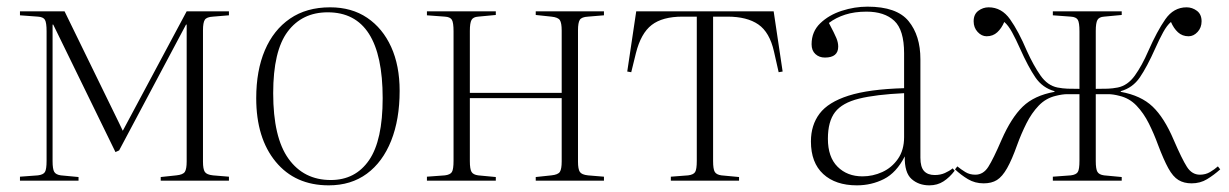

<svg xmlns="http://www.w3.org/2000/svg" viewBox="-20 -543 3692 577"><path d="M40 0V-12L94 -16Q110 -18 115 -26Q120 -34 120 -60V-449Q120 -475 115 -483.5Q110 -492 94 -493L40 -497V-509H174L338 -173L349 -150L541 -509H668V-497L620 -493Q601 -492 595.5 -483.5Q590 -475 590 -452V-57Q590 -35 595.5 -26.5Q601 -18 620 -16L668 -12V0H463V-11L510 -16Q530 -18 535.5 -26.5Q541 -35 541 -58V-469H539L338 -91L327 -86L140 -469H138V-59Q138 -35 143 -26.5Q148 -18 163 -16L216 -11V0Z M968 14Q867 14 808.5 -57Q750 -128 750 -248Q750 -331 776 -392Q802 -453 851.5 -487Q901 -521 972 -521Q1037 -521 1083.5 -489.5Q1130 -458 1155.5 -402Q1181 -346 1181 -270Q1181 -184 1155.5 -120Q1130 -56 1082.5 -21Q1035 14 968 14ZM974 -2Q1048 -2 1089 -61.5Q1130 -121 1130 -248Q1130 -506 965 -506Q888 -506 844.5 -448Q801 -390 801 -263Q801 -130 847 -66Q893 -2 974 -2Z M1263 0V-12L1317 -16Q1333 -18 1338 -26Q1343 -34 1343 -60V-449Q1343 -475 1338 -483.5Q1333 -492 1317 -493L1263 -497V-509H1470V-498L1417 -493Q1402 -492 1397 -483Q1392 -474 1392 -450V-264H1668V-451Q1668 -474 1662.5 -482.5Q1657 -491 1637 -493L1590 -498V-509H1795V-497L1747 -493Q1728 -492 1722.5 -483.5Q1717 -475 1717 -452V-57Q1717 -35 1722.5 -26.5Q1728 -18 1747 -16L1795 -12V0H1590V-11L1637 -16Q1657 -18 1662.5 -26.5Q1668 -35 1668 -58V-248H1392V-59Q1392 -35 1397 -26.5Q1402 -18 1417 -16L1470 -11V0Z M1996 0V-12L2048 -16Q2064 -18 2069 -26Q2074 -34 2074 -60V-493H2031Q1971 -493 1938.5 -468Q1906 -443 1891 -383L1877 -326L1865 -328L1892 -509H2305L2332 -328L2320 -326L2306 -388Q2293 -446 2259 -469.5Q2225 -493 2166 -493H2123V-59Q2123 -35 2128 -26.5Q2133 -18 2148 -16L2201 -11V0Z M2555 14Q2491 14 2454 -20Q2417 -54 2417 -118Q2417 -167 2443 -201.5Q2469 -236 2530 -255.5Q2591 -275 2697 -278V-383Q2697 -453 2667.5 -480.5Q2638 -508 2584 -508Q2548 -508 2520 -499Q2492 -490 2471 -474Q2488 -442 2493.5 -428.5Q2499 -415 2499 -403Q2499 -370 2459 -370Q2442 -370 2430.5 -380.5Q2419 -391 2419 -410Q2419 -448 2445 -473Q2471 -498 2509.5 -510.5Q2548 -523 2587 -523Q2675 -523 2710.5 -479.5Q2746 -436 2746 -365V-69Q2746 -41 2757 -29Q2768 -17 2789 -17Q2806 -17 2819.5 -23Q2833 -29 2843 -37L2849 -30Q2834 -10 2815.5 2Q2797 14 2773 14Q2741 14 2719.5 -5Q2698 -24 2699 -73Q2674 -24 2636.5 -5Q2599 14 2555 14ZM2572 -13Q2603 -13 2631.5 -26Q2660 -39 2678.5 -65.5Q2697 -92 2697 -131V-263Q2612 -259 2561.5 -246.5Q2511 -234 2489.5 -206Q2468 -178 2468 -126Q2468 -71 2497 -42Q2526 -13 2572 -13Z M2936 8Q2910 8 2889 -4.5Q2868 -17 2850 -34L2857 -43Q2868 -34 2881 -26Q2894 -18 2911 -18Q2935 -18 2950 -41.5Q2965 -65 2990 -123Q3019 -189 3053.5 -222.5Q3088 -256 3149 -267V-269Q3113 -279 3091.5 -310.5Q3070 -342 3045 -398Q3033 -425 3021.5 -446Q3010 -467 2998 -477Q2990 -458 2977 -446Q2964 -434 2945 -434Q2930 -434 2918 -447Q2906 -460 2906 -479Q2906 -500 2920 -510.5Q2934 -521 2951 -521Q2990 -521 3015.5 -485Q3041 -449 3066 -390Q3086 -346 3107 -316Q3128 -286 3158 -280Q3174 -277 3188 -276.5Q3202 -276 3224 -276V-449Q3224 -475 3219 -483.5Q3214 -492 3198 -493L3144 -497V-509H3351V-498L3298 -493Q3283 -492 3278 -483Q3273 -474 3273 -450V-276Q3296 -276 3309.5 -276.5Q3323 -277 3339 -280Q3369 -286 3390.5 -316Q3412 -346 3431 -390Q3457 -449 3482 -485Q3507 -521 3546 -521Q3563 -521 3577 -510.5Q3591 -500 3591 -479Q3591 -460 3579 -447Q3567 -434 3552 -434Q3533 -434 3520 -446Q3507 -458 3499 -477Q3487 -467 3475.5 -446Q3464 -425 3452 -398Q3427 -342 3405.5 -310.5Q3384 -279 3348 -269V-267Q3409 -256 3444 -222.5Q3479 -189 3507 -123Q3532 -65 3547 -41.5Q3562 -18 3586 -18Q3603 -18 3616.5 -26Q3630 -34 3640 -43L3647 -34Q3628 -17 3607.5 -4.5Q3587 8 3561 8Q3538 8 3521.5 -2Q3505 -12 3491 -37.5Q3477 -63 3460 -108Q3448 -141 3432.5 -172Q3417 -203 3395.5 -225.5Q3374 -248 3344 -255Q3325 -260 3310.5 -260Q3296 -260 3273 -260V-59Q3273 -35 3278 -26.5Q3283 -18 3298 -16L3351 -11V0H3144V-12L3198 -16Q3214 -18 3219 -26Q3224 -34 3224 -60V-260Q3202 -260 3187.5 -260Q3173 -260 3153 -255Q3123 -248 3101.5 -225.5Q3080 -203 3064.5 -172Q3049 -141 3037 -108Q3021 -63 3006.5 -37.5Q2992 -12 2976 -2Q2960 8 2936 8Z"/></svg>

Font: Display Extralight
Style: Regular
Weight: 200
Designer: Latin by Veronika Burian and Jose Scaglione. Greek by Irene Vlachou. Cyrillic by Vera Evstafieva.
Foundry: TypeTogether
Version: Version 3.002